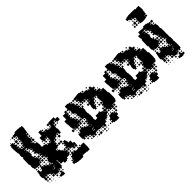

<svg xmlns="http://www.w3.org/2000/svg" viewBox="24 -1448 2181 2181"><g transform="rotate(-45 1114.0 -358.0)"><path d="M60 -107H32V-128H23V-174H29V-198H33V-224H59V-198H63V-174H64V-193H84V-203H90V-227H122V-204H125V-222H147V-204H159V-218H173V-204H159V-194H179V-175H186V-191H206V-171H190V-169H213V-191H206V-231H232H216V-251H235V-260H215V-282H235V-284H209V-311H207V-290H185V-312H206V-320H185V-342H206V-347H182V-371H176V-381H156V-401H173V-412H157V-430H173V-441H156V-461H173V-463H148V-485H145V-472H127V-490H140V-497H122V-525H140V-527H122V-555H145V-561H126V-581H146V-562H148V-589H149V-612H147V-650H153V-673H148V-676H121V-706H148V-709H166V-721H226V-718H253V-713H278V-669H274V-643H270V-617H246V-612H267V-590H245V-611H243V-584H240V-560H245V-524H269V-498H243V-522H218H237V-500H219V-494H239V-470H245V-464H269V-438H273V-404H271V-382H307V-375H330V-354H339V-368H353V-354H367V-370H385V-352H369V-349H388V-379H391V-406V-431H369H386V-411H366V-428H361V-406H331V-428H323V-474H357V-500H358V-529H394V-500H395V-494H419V-475H423V-494H449V-475H460V-470H485H510V-497H511V-526H539V-528H569H603V-501H636V-461H596V-494H569V-468H543V-434H539V-409H544V-373H540V-347H512V-372H489V-370H505V-352H487V-368H477V-350H455V-368H453V-344H424V-343H421V-316H402V-313H418V-289H402V-282H417V-260H395V-252H362V-232H367V-225H390V-205H400V-191H416V-174H426V-191H446V-171H429V-164H449V-138H429V-133H448V-109H429V-98H399H386V-81H366V-98V-71H326V-94H289V-121H286V-159H280V-146H281V-96H280V-67H265V-52H247V-67H236V-51H216V-71H232V-73H214V-43H178V-48H153V-73H148V-79H124V-100H115V-108H93V-128H89V-108H63V-128H60ZM116 -681H96V-701H116ZM80 -687H72V-695H80ZM144 -653H128V-669H144ZM113 -654H99V-668H113ZM50 -657H42V-665H50ZM58 -259H34V-282H27V-320H30V-338H23V-384H24V-413H25V-442H33V-462H27V-500H32V-520H25V-548H23V-576H21V-626H26V-651H66V-626H69V-638H83V-624H71V-611H86V-591H71V-582H87V-560H69V-554H89V-529H94V-526H121V-496H94V-493H118V-469H94V-467H122V-442H127V-400H119V-378H103H123V-356H127V-370H145V-352H131V-344H149V-318H131H153V-284H129V-281H146V-261H126V-278H122V-255H90H60V-279H58ZM120 -617H92V-645H120ZM144 -623H128V-639H144ZM116 -591H96V-611H116ZM144 -593H128V-609H144ZM265 -562H247V-580H265ZM111 -566H101V-576H111ZM116 -531H96V-551H116ZM265 -532H247V-550H265ZM508 -499H484V-523H508ZM414 -503H398V-519H414ZM215 -504V-519H214V-504ZM439 -508H433V-514H439ZM543 -468V-494H542V-468ZM595 -472H577V-490H595ZM263 -474H249V-488H263ZM503 -474H489V-488H503ZM471 -476H461V-486H471ZM565 -442H547V-460H565ZM178 -444V-458H176V-444ZM143 -444H129V-458H143ZM593 -444H579V-458H593ZM322 -415H310V-427H322ZM140 -417H132V-425H140ZM355 -382H337V-400H355ZM383 -384H369V-398H383ZM323 -384H309V-398H323ZM170 -357H162V-365H170ZM509 -318H483V-344H509ZM177 -320H155V-342H177ZM446 -321H426V-341H446ZM470 -327H462V-335H470ZM176 -291H156V-311H176ZM471 -296H461V-306H471ZM439 -298H433V-304H439ZM448 -259H424V-283H448ZM478 -259H454V-283H478ZM178 -259H154V-283H178ZM205 -262H187V-280H205ZM508 -139H484V-163H501H478V-168H453V-194H473V-232H457V-250H475V-234H481V-256H511V-234H519V-206H551V-166H571V-136H543V-134H509V-156H508ZM116 -231H96V-251H116ZM204 -233H188V-249H204ZM174 -233H158V-249H174ZM54 -233H38V-249H54ZM83 -234H69V-248H83ZM382 -235H370V-247H382ZM141 -236H131V-246H141ZM408 -239H404V-243H408ZM473 -204H459V-218H473ZM201 -206H191V-216H201ZM80 -207H72V-215H80ZM438 -209H434V-213H438ZM214 -163H232V-168H214V-136H231V-139H214ZM478 -139H454V-163H478ZM569 -108H543V-134H569ZM207 -110H185V-127H184V-106H208V-109H211V-133H190V-132H207ZM538 -109H514V-133H538ZM474 -113H458V-129H474ZM501 -116H491V-126H501ZM60 -77H32V-105H60ZM527 30H465V27H438V22H413V14H391V-16H413V-23H398V-39H414V-24H419V-48H439V-50H425V-72H445V-82H453V-104H479V-83H487V-100H505V-83H518V-78H536V-81H576V-76H592V-84H579V-98H593V-85H640V-55V-7H637V20H595V15H570V13H542V-10H541V14H527ZM86 -81H66V-101H86ZM563 -84H549V-98H563ZM112 -85H100V-97H112ZM442 -85H430V-97H442ZM529 -88H523V-94H529ZM148 -49H124V-73H148ZM86 -51H66V-71H86ZM54 -53H38V-69H54ZM110 -57H102V-65H110ZM409 -58H403V-64H409ZM378 -59H374V-63H378ZM237 -20H215V-42H237ZM175 -22H157V-40H175ZM263 -24H249V-38H263ZM81 -26H71V-36H81ZM110 -27H102V-35H110ZM200 -27H192V-35H200ZM49 -28H43V-34H49ZM244 17H208V12H183V-14H208V-19H244ZM527 -16H535V-18H527ZM170 3H162V-5H170ZM109 2H103V-4H109Z M693 -99H669V-121H661V-161H662V-190H698V-214H723V-219H759V-197H762V-210H780V-194H794V-185H815V-163H817V-185H838V-189H819V-213H838V-220H820V-242H842V-224H845V-247H866H847V-273H843V-277H817V-305H815V-331H811V-371H813V-385H808V-374H794V-388H805V-394H784V-428H805H788V-451H781V-478H780V-462H762V-480H778V-524H824V-518H848V-493H852V-510H870V-492H853V-486H876V-457H877V-434H880V-452H902V-430H884V-423H903V-399H884V-394H904V-376H911V-391H931V-371H916V-326H910V-310V-284H914V-256H916V-206H911V-194H914V-170H920V-168H922V-170H950V-202H1003V-209H1019V-193H1033V-183H1053V-160H1056V-186H1086V-156H1060V-153H1083V-129H1060V-122H1036V-120H1050V-102H1032V-116H1030V-92H1000H995V-67H968V-64H965V-37H937V-63H910V-62H872V-67H847V-90H846V-66H820V-62H782V-67H757V-94H754V-95H725V-118H721V-101H701V-121H718V-122H701V-121H693ZM1022 -250H1000V-269H989V-313H995V-337H996V-366H1022V-370H1024V-393H1023V-399H999V-423H1023V-424H994V-425H968V-424H934V-452H932V-460H910V-482H932V-487H907V-515H935V-517H961V-521H1001V-514H1024V-492H1032V-510H1050V-492H1032V-486H1056V-470V-486H1086V-470H1095V-477H1107V-465H1100V-464H1118V-484H1144V-463H1153V-453H1173V-429H1153V-420H1170V-402H1153V-397H1177V-395H1205V-367H1178V-364H1204V-339H1205V-367H1237V-339H1239V-309V-288H1248V-234V-204H1246V-176H1235V-157H1207V-174H1206V-156H1177V-155H1175V-127H1147V-150H1144V-128H1118V-150H1111V-131H1091V-151H1110V-159H1089V-183H1102V-187H1087V-215H1102V-219H1089V-243H1110V-250H1090V-272H1112V-252H1118V-274H1132V-275H1115V-302H1112V-340H1119V-361H1111V-362H1082V-364H1060V-362H1082V-340H1060V-332H1054V-308H1033V-269H1022ZM901 -491H881V-511H901ZM1108 -494H1094V-508H1108ZM691 -251H671V-271H688V-274H664V-300H660V-329H659V-355H655V-407H687V-417V-465H728V-484H754V-458H735V-453H753V-429H735V-420H750V-402H735V-389H749V-373H738V-367H757V-341H761V-332H782V-310H761V-306H786V-276H757V-275H734V-273H753V-249H729V-268H726V-246H696V-268H691ZM896 -466H886V-476H896ZM928 -434H914V-448H928ZM778 -434H764V-448H778ZM993 -399H969V-423H993ZM961 -401H941V-421H961ZM931 -401H911V-421H931ZM777 -405H765V-417H777ZM1196 -406H1186V-416H1196ZM1022 -370H1000V-392H1022ZM733 -378V-387H731V-378ZM986 -376H976V-386H986ZM775 -377H767V-385H775ZM954 -378H948V-384H954ZM992 -340H970V-362H992ZM1144 -346V-361H1143V-346ZM780 -342H762V-360H780ZM1109 -343H1093V-359H1109ZM808 -344H794V-358H808ZM1028 -313V-332H1027V-313ZM1078 -314H1064V-328H1078ZM808 -314H794V-328H808ZM1104 -318H1098V-324H1104ZM812 -280H790V-302H812ZM1078 -284H1064V-298H1078ZM1047 -285H1035V-297H1047ZM1105 -287H1097V-295H1105ZM664 -248H638V-274H664ZM783 -249H759V-273H783ZM1081 -251H1061V-271H1081ZM810 -252H792V-270H810ZM839 -254H824V-269H839ZM1046 -256H1036V-266H1046ZM811 -221H791V-241H811ZM750 -222H732V-240H750ZM719 -223H703V-239H719ZM777 -225H765V-237H777ZM686 -226H676V-236H686ZM1081 -191H1061V-211H1081ZM687 -195H675V-207H687ZM806 -196H796V-206H806ZM847 -158V-178H845V-158ZM823 -155H844V-157H823ZM1202 -130H1180V-152H1202ZM823 -121H840V-127H823ZM1172 -100H1150V-122H1172ZM1200 -102H1182V-120H1200ZM820 -100V-96H840V-101H821V-119H816V-100ZM1078 -104H1064V-118H1078ZM1107 -105H1095V-117H1107ZM1136 -106H1126V-116H1136ZM1127 5H1075V1H1049V-10H1030V-32H1049V-41H1031V-61H1051V-43V-71H1058V-94H1084V-75V-98H1118V-75H1122V-90H1140V-72H1125V-68H1148V-34H1127ZM1172 -70H1150V-92H1172ZM720 -72H702V-90H720ZM748 -74H734V-88H748ZM1015 -77H1007V-85H1015ZM1043 -79H1039V-83H1043ZM812 -40H790V-62H812ZM782 -40H760V-62H782ZM930 -42H912V-60H930ZM868 -44H854V-58H868ZM748 -44H734V-58H748ZM837 -45H825V-57H837ZM896 -46H886V-56H896ZM1013 -49H1009V-53H1013ZM874 -8H848V-34H874ZM931 -11H911V-31H931ZM840 -12H822V-30H840ZM898 -14H884V-28H898ZM1018 -14H1004V-28H1018ZM957 -15H945V-27H957ZM986 -16H976V-26H986ZM804 -18H798V-24H804ZM928 16H914V2H928ZM956 14H946V4H956Z M1335 -99H1311V-121H1303V-161H1304V-190H1340V-214H1365V-219H1401V-197H1404V-210H1422V-194H1436V-185H1457V-163H1459V-185H1480V-189H1461V-213H1480V-220H1462V-242H1484V-224H1487V-247H1508H1489V-273H1485V-277H1459V-305H1457V-331H1453V-371H1455V-385H1450V-374H1436V-388H1447V-394H1426V-428H1447H1430V-451H1423V-478H1422V-462H1404V-480H1420V-524H1466V-518H1490V-493H1494V-510H1512V-492H1495V-486H1518V-457H1519V-434H1522V-452H1544V-430H1526V-423H1545V-399H1526V-394H1546V-376H1553V-391H1573V-371H1558V-326H1552V-310V-284H1556V-256H1558V-206H1553V-194H1556V-170H1562V-168H1564V-170H1592V-202H1645V-209H1661V-193H1675V-183H1695V-160H1698V-186H1728V-156H1702V-153H1725V-129H1702V-122H1678V-120H1692V-102H1674V-116H1672V-92H1642H1637V-67H1610V-64H1607V-37H1579V-63H1552V-62H1514V-67H1489V-90H1488V-66H1462V-62H1424V-67H1399V-94H1396V-95H1367V-118H1363V-101H1343V-121H1360V-122H1343V-121H1335ZM1664 -250H1642V-269H1631V-313H1637V-337H1638V-366H1664V-370H1666V-393H1665V-399H1641V-423H1665V-424H1636V-425H1610V-424H1576V-452H1574V-460H1552V-482H1574V-487H1549V-515H1577V-517H1603V-521H1643V-514H1666V-492H1674V-510H1692V-492H1674V-486H1698V-470V-486H1728V-470H1737V-477H1749V-465H1742V-464H1760V-484H1786V-463H1795V-453H1815V-429H1795V-420H1812V-402H1795V-397H1819V-395H1847V-367H1820V-364H1846V-339H1847V-367H1879V-339H1881V-309V-288H1890V-234V-204H1888V-176H1877V-157H1849V-174H1848V-156H1819V-155H1817V-127H1789V-150H1786V-128H1760V-150H1753V-131H1733V-151H1752V-159H1731V-183H1744V-187H1729V-215H1744V-219H1731V-243H1752V-250H1732V-272H1754V-252H1760V-274H1774V-275H1757V-302H1754V-340H1761V-361H1753V-362H1724V-364H1702V-362H1724V-340H1702V-332H1696V-308H1675V-269H1664ZM1543 -491H1523V-511H1543ZM1750 -494H1736V-508H1750ZM1333 -251H1313V-271H1330V-274H1306V-300H1302V-329H1301V-355H1297V-407H1329V-417V-465H1370V-484H1396V-458H1377V-453H1395V-429H1377V-420H1392V-402H1377V-389H1391V-373H1380V-367H1399V-341H1403V-332H1424V-310H1403V-306H1428V-276H1399V-275H1376V-273H1395V-249H1371V-268H1368V-246H1338V-268H1333ZM1538 -466H1528V-476H1538ZM1570 -434H1556V-448H1570ZM1420 -434H1406V-448H1420ZM1635 -399H1611V-423H1635ZM1603 -401H1583V-421H1603ZM1573 -401H1553V-421H1573ZM1419 -405H1407V-417H1419ZM1838 -406H1828V-416H1838ZM1664 -370H1642V-392H1664ZM1375 -378V-387H1373V-378ZM1628 -376H1618V-386H1628ZM1417 -377H1409V-385H1417ZM1596 -378H1590V-384H1596ZM1634 -340H1612V-362H1634ZM1786 -346V-361H1785V-346ZM1422 -342H1404V-360H1422ZM1751 -343H1735V-359H1751ZM1450 -344H1436V-358H1450ZM1670 -313V-332H1669V-313ZM1720 -314H1706V-328H1720ZM1450 -314H1436V-328H1450ZM1746 -318H1740V-324H1746ZM1454 -280H1432V-302H1454ZM1720 -284H1706V-298H1720ZM1689 -285H1677V-297H1689ZM1747 -287H1739V-295H1747ZM1306 -248H1280V-274H1306ZM1425 -249H1401V-273H1425ZM1723 -251H1703V-271H1723ZM1452 -252H1434V-270H1452ZM1481 -254H1466V-269H1481ZM1688 -256H1678V-266H1688ZM1453 -221H1433V-241H1453ZM1392 -222H1374V-240H1392ZM1361 -223H1345V-239H1361ZM1419 -225H1407V-237H1419ZM1328 -226H1318V-236H1328ZM1723 -191H1703V-211H1723ZM1329 -195H1317V-207H1329ZM1448 -196H1438V-206H1448ZM1489 -158V-178H1487V-158ZM1465 -155H1486V-157H1465ZM1844 -130H1822V-152H1844ZM1465 -121H1482V-127H1465ZM1814 -100H1792V-122H1814ZM1842 -102H1824V-120H1842ZM1462 -100V-96H1482V-101H1463V-119H1458V-100ZM1720 -104H1706V-118H1720ZM1749 -105H1737V-117H1749ZM1778 -106H1768V-116H1778ZM1769 5H1717V1H1691V-10H1672V-32H1691V-41H1673V-61H1693V-43V-71H1700V-94H1726V-75V-98H1760V-75H1764V-90H1782V-72H1767V-68H1790V-34H1769ZM1814 -70H1792V-92H1814ZM1362 -72H1344V-90H1362ZM1390 -74H1376V-88H1390ZM1657 -77H1649V-85H1657ZM1685 -79H1681V-83H1685ZM1454 -40H1432V-62H1454ZM1424 -40H1402V-62H1424ZM1572 -42H1554V-60H1572ZM1510 -44H1496V-58H1510ZM1390 -44H1376V-58H1390ZM1479 -45H1467V-57H1479ZM1538 -46H1528V-56H1538ZM1655 -49H1651V-53H1655ZM1516 -8H1490V-34H1516ZM1573 -11H1553V-31H1573ZM1482 -12H1464V-30H1482ZM1540 -14H1526V-28H1540ZM1660 -14H1646V-28H1660ZM1599 -15H1587V-27H1599ZM1628 -16H1618V-26H1628ZM1446 -18H1440V-24H1446ZM1570 16H1556V2H1570ZM1598 14H1588V4H1598Z M2122 -580H2080V-584H2054V-612H2052V-650H2058V-673H2053V-676H2026V-696H2021V-681H2001V-699H1989V-706H1966V-736H1989V-743H2016V-746H2066H2096V-745H2125V-737H2142V-740H2180V-713H2183V-669H2179V-643H2175V-617H2151V-612H2172V-590H2150V-611H2148V-584H2122ZM1985 -687H1977V-695H1985ZM2049 -653H2033V-669H2049ZM2018 -654H2004V-668H2018ZM2025 -617H1997V-645H2025ZM2049 -623H2033V-639H2049ZM1988 -624H1974V-638H1988ZM2021 -591H2001V-611H2021ZM1991 -591H1971V-611H1991ZM2049 -593H2033V-609H2049ZM1965 -107H1937V-128H1928V-174H1934V-198H1938V-224H1964V-198H1968V-174H1969V-193H1989V-203H1995V-227H2027V-204H2030V-222H2052V-204H2064V-218H2078V-204H2064V-194H2084V-175H2091V-191H2111V-171H2095V-169H2118V-191H2111V-231H2137H2121V-251H2140V-260H2120V-282H2140V-284H2114V-311H2112V-290H2090V-312H2111V-320H2090V-342H2111V-347H2087V-371H2081V-381H2061V-401H2078V-412H2062V-430H2078V-441H2061V-461H2078V-463H2053V-485H2050V-472H2032V-490H2045V-497H2027V-525H2045V-537H2097V-529H2119V-504H2120V-522H2142V-500H2124V-494H2144V-470H2150V-464H2174V-438H2178V-404H2176V-382H2182V-352V-310H2181V-292H2182V-250V-235H2185V-187H2181V-175H2185V-146H2186V-96H2185V-67H2170V-52H2152V-67H2141V-51H2121V-71H2137V-73H2119V-43H2083V-48H2058V-73H2053V-79H2029V-100H2020V-108H1998V-128H1994V-108H1968V-128H1965ZM1963 -259H1939V-282H1932V-320H1935V-338H1928V-384H1929V-413H1930V-442H1938V-462H1932V-500H1963V-529H1999V-526H2026V-496H1999V-493H2023V-469H1999V-467H2027V-442H2032V-400H2024V-378H2008H2028V-356H2032V-370H2050V-352H2036V-344H2054V-318H2036H2058V-284H2034V-281H2051V-261H2031V-278H2027V-255H1995H1965V-279H1963ZM2174 -498H2148V-524H2174ZM2168 -474H2154V-488H2168ZM2083 -444V-458H2081V-444ZM2048 -444H2034V-458H2048ZM2045 -417H2037V-425H2045ZM2075 -357H2067V-365H2075ZM2082 -320H2060V-342H2082ZM2081 -291H2061V-311H2081ZM2083 -259H2059V-283H2083ZM2110 -262H2092V-280H2110ZM2021 -231H2001V-251H2021ZM2109 -233H2093V-249H2109ZM2079 -233H2063V-249H2079ZM1959 -233H1943V-249H1959ZM1988 -234H1974V-248H1988ZM2046 -236H2036V-246H2046ZM2106 -206H2096V-216H2106ZM1985 -207H1977V-215H1985ZM2119 -163H2137V-168H2119V-136H2136V-139H2119ZM2112 -110H2090V-127H2089V-106H2113V-109H2116V-133H2095V-132H2112ZM1965 -77H1937V-105H1965ZM1991 -81H1971V-101H1991ZM2017 -85H2005V-97H2017ZM2053 -49H2029V-73H2053ZM1991 -51H1971V-71H1991ZM1959 -53H1943V-69H1959ZM2015 -57H2007V-65H2015ZM2142 -20H2120V-42H2142ZM2080 -22H2062V-40H2080ZM2168 -24H2154V-38H2168ZM1986 -26H1976V-36H1986ZM2015 -27H2007V-35H2015ZM2105 -27H2097V-35H2105ZM1954 -28H1948V-34H1954ZM2149 17H2113V12H2088V-14H2113V-19H2149ZM2173 11H2149V-13H2173ZM2075 3H2067V-5H2075ZM2014 2H2008V-4H2014Z"/></g></svg>

Font: Rubik Storm
Style: Regular
Weight: 400
Designer: Hubert and Fischer, NaN
Foundry: Hubert and Fischer, NaN
Version: Version 2.201